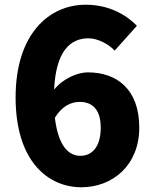

<svg xmlns="http://www.w3.org/2000/svg" viewBox="-20 -778 649 812"><path d="M320 -119C273 -119 227 -156 212 -280C242 -329 280 -347 317 -347C366 -347 406 -320 406 -238C406 -154 367 -119 320 -119ZM559 -669C512 -717 440 -758 342 -758C188 -758 46 -635 46 -366C46 -95 184 14 324 14C457 14 569 -80 569 -238C569 -400 475 -472 351 -472C309 -472 246 -446 209 -399C216 -561 277 -616 354 -616C395 -616 441 -590 465 -564Z"/></svg>

Font: Noto Sans CJK Black
Style: Bold
Weight: 900
Designer: Ryoko NISHIZUKA (kana & ideographs); Paul D. Hunt (Latin, Greek & Cyrillic); Wenlong ZHANG (bopomofo); Sandoll Communica
Foundry: Adobe Systems Incorporated
Version: Version 1.000;PS 1;hotconv 1.0.78;makeotf.lib2.5.61930